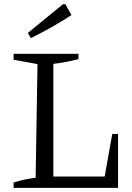

<svg xmlns="http://www.w3.org/2000/svg" viewBox="-20 -912 640 932"><path d="M525 -262H553V0H46V-26Q74 -35 100.5 -40.5Q127 -46 153 -49L162 -601L46 -622V-651H361V-625Q334 -618 303.5 -612Q273 -606 239 -602V-55H488ZM130 -727 115 -752 286 -892H297L327 -839Q280 -808 230 -780Q180 -752 130 -727Z"/></svg>

Font: Piazzolla 24pt
Style: Regular
Weight: 400
Designer: Juan Pablo del Peral
Foundry: Huerta Tipografica
Version: Version 2.005